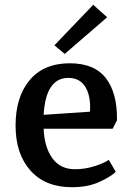

<svg xmlns="http://www.w3.org/2000/svg" viewBox="-20 -769 553 801"><path d="M45 -245Q45 -365 104 -435Q163 -505 271 -505Q374 -505 422 -442.5Q470 -380 468 -267L450 -232H162Q165 -156 198 -109.5Q231 -63 293 -63Q333 -63 372 -75Q411 -87 434 -102L463 -52Q441 -31 393.5 -9.5Q346 12 280 12Q169 12 107 -57.5Q45 -127 45 -245ZM355 -303Q356 -309 356 -321Q356 -378 333 -411Q310 -444 265 -444Q171 -444 162 -290ZM207 -580 369 -749 427 -697 250 -544Z"/></svg>

Font: Andada Pro SemiBold
Style: Regular
Weight: 600
Designer: Carolina Giovagnoli
Foundry: Huerta Tipografica
Version: Version 3.005